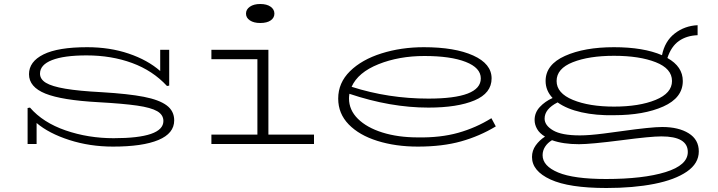

<svg xmlns="http://www.w3.org/2000/svg" viewBox="-20 -720 3589 960"><path d="M851 -118Q851 -53 772 -20Q693 13 545 13Q429 13 326.5 -20Q224 -53 163 -105V0H118V-180L130 -182Q195 -107 308 -68Q421 -29 548 -29Q797 -29 797 -115Q797 -146 766 -164Q735 -182 666 -192Q597 -202 472 -209Q289 -219 207 -252Q125 -285 125 -349Q125 -412 197.5 -448Q270 -484 416 -484Q529 -484 623.5 -452Q718 -420 781 -365V-471H826V-292L815 -290Q744 -367 640.5 -405Q537 -443 413 -443Q300 -443 240 -419.5Q180 -396 180 -352Q180 -324 209.5 -306Q239 -288 306.5 -276.5Q374 -265 489 -259Q622 -251 699 -236Q776 -221 813.5 -193Q851 -165 851 -118Z M1210 -652Q1210 -673 1229.5 -686.5Q1249 -700 1281 -700Q1314 -700 1333 -686.5Q1352 -673 1352 -652Q1352 -631 1333.5 -618Q1315 -605 1281 -605Q1249 -605 1229.5 -618Q1210 -631 1210 -652ZM1550 -47V0H1037V-47H1267V-424H1037V-471H1322V-47Z M2459 -88Q2378 -39 2285 -13Q2192 13 2069 13Q1958 13 1867 -15.5Q1776 -44 1723.5 -98Q1671 -152 1671 -227Q1671 -306 1730 -364Q1789 -422 1887.5 -453Q1986 -484 2099 -484Q2254 -484 2346 -442.5Q2438 -401 2438 -328Q2438 -254 2352.5 -218Q2267 -182 2122 -182Q1932 -182 1727 -251Q1725 -237 1725 -228Q1725 -170 1769.5 -126Q1814 -82 1892 -57.5Q1970 -33 2069 -33Q2182 -31 2271 -56Q2360 -81 2437 -129ZM1738 -286Q1922 -227 2122 -227Q2384 -227 2384 -328Q2384 -381 2308.5 -410.5Q2233 -440 2102 -440Q1975 -440 1872.5 -399Q1770 -358 1738 -286Z M3474 37Q3474 97 3414.5 138Q3355 179 3251 199.5Q3147 220 3012 220Q2825 220 2732.5 177.5Q2640 135 2640 65Q2640 33 2658.5 7Q2677 -19 2705 -37Q2678 -53 2665.5 -75Q2653 -97 2653 -120Q2653 -157 2679 -185Q2705 -213 2743 -230Q2708 -267 2708 -315Q2708 -397 2805 -440.5Q2902 -484 3050 -484Q3197 -484 3290 -444Q3304 -514 3353.5 -552.5Q3403 -591 3468 -594V-544Q3413 -542 3374.5 -515Q3336 -488 3317 -430Q3394 -387 3394 -315Q3394 -231 3296.5 -187.5Q3199 -144 3050 -144Q2961 -142 2887.5 -158.5Q2814 -175 2768 -208Q2703 -175 2703 -127Q2703 -93 2745.5 -68Q2788 -43 2880 -43Q2926 -43 3000 -52.5Q3074 -62 3086 -64Q3235 -85 3291 -85Q3373 -85 3423.5 -53.5Q3474 -22 3474 37ZM2763 -315Q2763 -254 2844.5 -220.5Q2926 -187 3050 -187Q3176 -187 3258 -220.5Q3340 -254 3340 -315Q3340 -377 3258.5 -409Q3177 -441 3050 -441Q2925 -441 2844 -409Q2763 -377 2763 -315ZM3419 40Q3419 -38 3287 -38Q3233 -38 3089 -19Q2933 1 2875 1Q2795 1 2740 -19Q2718 -6 2705.5 13.5Q2693 33 2693 56Q2693 110 2771 142.5Q2849 175 3010 175Q3196 175 3307.5 140.5Q3419 106 3419 40Z"/></svg>

Font: BioRhyme Expanded Light
Style: Regular
Weight: 300
Width: 7
Designer: Aoife Mooney
Foundry: Aoife Mooney Type
Version: Version 1.001